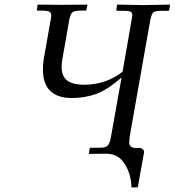

<svg xmlns="http://www.w3.org/2000/svg" viewBox="-20 -666 757 832"><path d="M542 -74.2Q540 -56.2 540 -49.8Q540 -24.9 568.8 -24.9H585.9Q591.8 -24.9 598.4 -19.5Q605 -14.2 604 -4.9L577.1 146H549.8Q547.9 86.9 520 43.5Q492.2 0 439 0H437L365.2 1L368.2 -21Q370.1 -25.9 374 -25.9H414.1Q439 -25.9 447.5 -35.9Q456.1 -45.9 460.9 -73.2L506.8 -330.1Q442.9 -274.9 394.5 -258.1Q346.2 -241.2 292 -241.2Q166 -241.2 166 -365.2Q166 -391.1 169.9 -412.1L199.2 -578.1Q202.1 -590.3 202.1 -598.1Q202.1 -611.3 193.6 -615.7Q185.1 -620.1 163.1 -620.1H145Q139.2 -620.1 139.2 -624L140.1 -625L143.1 -646L250 -645L358.9 -646L355 -625Q354 -620.1 349.1 -620.1H331.1Q301.3 -620.1 292.7 -611.6Q284.2 -603 279.8 -578.1L250 -408.2Q247.1 -390.1 247.1 -376Q247.1 -335 271.5 -316.9Q295.9 -298.8 344.2 -298.8Q438.5 -298.8 511.2 -355L549.8 -577.1Q552.7 -590.3 553.2 -599.1Q553.2 -611.3 546.1 -615.2Q539.1 -619.1 519 -619.1H488.8Q483.9 -619.1 483.9 -624L487.8 -646L603 -644L716.8 -646L713.9 -625Q712.4 -619.1 708 -619.1H678.2Q652.3 -619.1 644.3 -612.1Q636.2 -605 630.9 -577.1Z"/></svg>

Font: Linux Libertine
Style: Italic
Weight: 400
Italic angle: -12°
Designer: Philipp H. Poll
Foundry: Philipp H. Poll
Version: Version 5.1.6 ; ttfautohint (v0.9)